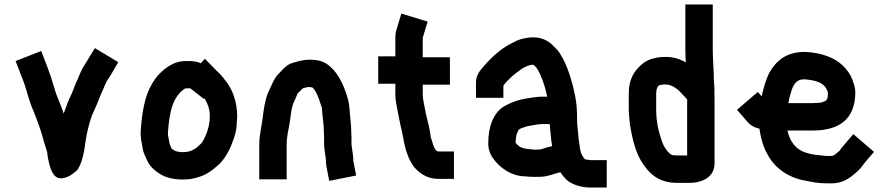

<svg xmlns="http://www.w3.org/2000/svg" viewBox="-20 -783 3994 862"><path d="M50 -509 77 -439C93.9 -401.7 104.1 -352.4 119 -312L133 -278C146.7 -241.6 161.5 -204.5 172 -166C177.9 -140.9 186 -121.9 192 -98L194 -82C195.8 -71.2 197.7 -60 201 -48C210.2 -11.4 225.3 27.5 270 15.5C294.3 9 315.2 -8.2 330 -23C344.8 -49.3 350 -70.3 357 -102C362.6 -131.4 366.5 -173.7 375 -204C382.1 -232.4 390.5 -263.8 402 -285C412.9 -308.2 419.4 -325.4 429 -350C436.2 -368.8 443.6 -381.2 450 -399C453.4 -406.5 458 -413 458 -417C462 -423 467 -430.3 473 -439L511 -504L406 -567C393 -545.6 379.6 -524.7 367 -503C363 -496.3 360 -491.7 358 -489C345.2 -469.7 337.6 -447.6 328 -426C319.7 -409.4 310.1 -383.3 303 -365L291 -339C282.9 -322.8 274.5 -294.3 266 -273C253.7 -314.1 235.2 -345.4 224 -388C213.3 -424.7 204.5 -451.4 192 -484L165 -554Z M751 -116C751 -116.7 750.7 -117 750 -117C747.3 -123.7 744.7 -130 742 -136C738.7 -149.4 737.4 -163.5 734 -177V-188C740.5 -278.9 754.2 -348.1 811 -386H817C822.3 -386 827.3 -386.3 832 -387C832.7 -386.3 833.3 -386 834 -386C835.3 -385.3 837 -384.3 839 -383L895 -339L898 -342C910.6 -320.9 922 -295.7 922 -263C921.3 -255 921 -247.7 921 -241C918.4 -219.9 914.3 -203.4 908 -186C900.9 -169.9 891.1 -143.8 878 -134C859.7 -115.7 838.5 -100 802 -100C795.3 -100 790.7 -100.3 788 -101C773.1 -101 759.1 -107.9 751 -116ZM881 -499C861.8 -508.6 842.3 -509 817 -509C782.9 -509 761 -500.2 736 -485C703.3 -462.6 680.6 -438.9 661 -404C629.6 -351.6 617.2 -276.4 612 -198C609.1 -166.1 617.3 -139.8 621 -114C624 -97 630.9 -84.3 637 -70C648.2 -44.3 659.2 -31 682 -13C714.4 11.3 748.4 23 803 23C828.8 23 851.4 18.5 871 12C906.5 3.1 938.7 -22.8 963 -45C988.3 -68.6 1010.5 -107.5 1023 -143C1033.3 -168.7 1043 -199.1 1043 -233L1045 -259C1045 -325.4 1023.5 -383.8 992 -421C979.1 -438.7 972 -447.2 955 -463L900 -519Z M1361 -392H1367C1369.4 -392 1382.8 -392.4 1385 -388C1400.5 -372.5 1412.5 -338.7 1419 -317C1423.5 -305.7 1426 -299.7 1426 -287C1428.4 -253.6 1434 -224 1434 -189C1434.7 -180.3 1435 -172 1435 -164V-142C1435 -124.6 1437.2 -111.8 1439 -96L1442 -76C1442.7 -72 1443 -68.7 1443 -66C1443 -56.7 1443.7 -47.7 1445 -39L1458 29L1579 5L1566 -62V-66C1566 -74 1565.3 -82.7 1564 -92L1561 -112C1560.3 -120 1559.3 -127.3 1558 -134V-164C1558 -172 1557.7 -181 1557 -191C1557 -220.1 1553.1 -243.8 1551 -271L1549 -297C1547.7 -309 1546 -320 1544 -330C1530.7 -383.1 1506.3 -440.7 1472 -475C1443.7 -503.3 1420.4 -515 1367 -515C1340.8 -515 1316.3 -507.1 1295 -501C1278.2 -496.8 1264.1 -486.1 1254 -476C1245.7 -467.7 1235.2 -456.9 1231 -452C1208.9 -429.9 1198.6 -397.3 1184 -368C1170 -335.3 1163.9 -292.6 1159 -251C1154.1 -213.9 1144 -175.8 1144 -133V22H1267V-133C1267 -169.9 1275 -200.2 1281 -234C1284.7 -261.6 1287.5 -291.4 1296 -317L1304 -335C1306 -340.3 1308.7 -346.3 1312 -353C1314.5 -358.9 1315.7 -364.9 1320 -367C1323.3 -371 1329 -376.7 1337 -384C1337 -387.2 1358.5 -391.2 1361 -392Z M1936 -110C1935.3 -110 1935 -110.3 1935 -111C1931.2 -116.7 1925.8 -127.9 1924 -135L1919 -152C1917.2 -159.2 1913 -165.9 1913 -174C1911.6 -189.4 1907.6 -202.1 1905 -219C1898.9 -243.3 1891.4 -272.4 1887 -299C1883.9 -316.3 1878 -339 1878 -358V-403H2000V-526H1878V-616L1879 -617L1900 -686L1782 -722C1775 -699 1767.9 -676.1 1761 -653C1757 -641 1755 -629 1755 -617V-530H1678V-407H1755V-358C1755 -342.7 1756.7 -327.3 1760 -312C1766.1 -277.6 1772.7 -247.6 1779 -216L1784 -196C1786 -185.3 1787.7 -176.7 1789 -170C1790.3 -166 1791 -163 1791 -161C1791.7 -153 1793.3 -144.7 1796 -136L1800 -118L1805 -101C1816.1 -67.8 1833 -34.5 1858 -14C1880.9 4.8 1907.8 20 1948 20H2018V-103H1948C1942.9 -103 1939.2 -106.8 1936 -110Z M2240 -344V-399C2261.8 -428.1 2291.4 -451.8 2321 -473L2335 -481C2340.3 -483.7 2345.3 -486 2350 -488C2353.1 -489.6 2364.6 -491.2 2367 -492H2375C2380.5 -486.5 2385.8 -483.4 2390 -477C2396 -466.1 2403.5 -455.4 2408 -442C2420.6 -414.2 2429 -384.8 2436 -352C2436 -350.7 2436.3 -349.7 2437 -349H2414C2388 -349 2368.2 -344.2 2344 -341L2319 -336C2291.6 -329.7 2264.1 -317.9 2242 -305C2195 -275.9 2172 -213.8 2172 -139C2172 -113 2180.9 -89.5 2193 -73C2221.5 -32.3 2273.6 9 2342 9C2350.7 10.3 2363 11 2379 11C2420.4 12.6 2441.4 6.9 2471 -3L2496 -10C2505.8 5.7 2519.2 21.1 2532 31C2556.1 47.6 2592.4 59 2632 59H2704V-64H2632C2625.5 -64 2613 -66.8 2606 -68C2600.3 -73.7 2594.4 -85.4 2590 -92C2584.2 -109.5 2581.4 -131.9 2579 -151L2577 -168C2576.3 -172 2575.7 -180 2575 -192C2572.6 -217.5 2571 -220.1 2571 -244C2571 -285.9 2569 -317.8 2562 -353C2550 -413.1 2533.3 -468.4 2509 -517L2495 -541C2488.3 -552.3 2480 -562.3 2470 -571L2457 -584C2439.5 -600.4 2410.7 -615 2380 -615H2361C2353 -614.3 2343 -612.7 2331 -610C2307.3 -605.5 2296.8 -598.9 2279 -590C2229.3 -565.1 2189.4 -528.6 2154.5 -488.5C2135.1 -466.3 2117 -447 2117 -413V-344ZM2448 -226C2450 -207.8 2453.2 -169.4 2455 -151L2458 -134C2458 -132 2458.3 -129.7 2459 -127L2428 -119C2421.4 -116.2 2409.7 -112 2401 -112C2397.7 -111.3 2391.3 -111 2382 -111C2370.7 -111.7 2363.3 -112.3 2360 -113C2357.3 -113 2351.7 -113.7 2343 -115L2333 -117C2315.9 -120.4 2304.2 -129.8 2295 -142V-151C2295.7 -154.3 2296.3 -158.3 2297 -163C2297 -174.7 2299.3 -180.3 2304 -191L2309 -201C2315.2 -205.7 2326.8 -209.9 2334 -212L2346 -216C2365.8 -218.8 2391.9 -226 2414 -226Z M3180 -560V-763H3057V-560C3057 -542 3057.7 -523 3059 -503C3033.1 -517.8 2998.4 -530.2 2957 -527C2949 -527 2941.3 -526.3 2934 -525C2899.8 -518.8 2881.8 -512.3 2858 -491C2824.7 -461.6 2803 -424.4 2803 -364V-292C2803 -270.9 2805.5 -252.8 2807 -235C2808.4 -216 2813.3 -199.7 2816 -181C2824.5 -138.5 2838.1 -94.6 2858 -61C2891.5 -6.1 2934 38 3021 38H3075C3136.5 38 3188 9.5 3188 -49V-342C3188 -354 3187.7 -367 3187 -381L3189 -383L3187 -386V-394L3185 -424C3185 -467.9 3180 -516 3180 -560ZM2928 -382C2929.3 -385.3 2930.7 -388.3 2932 -391C2932 -395.2 2938 -398 2941 -401C2947 -401 2954 -404 2962 -404C2992.6 -404 3008.6 -391.9 3026 -378L3035 -369C3040.3 -363 3045.3 -357.7 3050 -353L3065 -337V-85H3021C3016.3 -85 3011 -85.3 3005 -86C2997.2 -86 2993.6 -88.5 2988 -93C2972.7 -105.2 2959.1 -126.7 2952 -148C2937 -190.5 2926 -236.2 2926 -290V-364C2926 -370.5 2928 -376.5 2928 -382Z M3663 -322C3653.6 -322 3639.1 -320 3629 -320H3519C3522.3 -336.4 3525 -349.2 3531 -368C3540.2 -399.3 3551.7 -427 3591 -427C3642.3 -422.7 3683.8 -412.8 3696 -370C3696 -368.7 3696.3 -367.3 3697 -366C3697 -359.3 3696.7 -354 3696 -350C3696 -330 3679.4 -326.1 3663 -322ZM3820 -369C3819.3 -385 3816.7 -398.7 3812 -410C3805.7 -433.2 3793.7 -455.4 3779 -472C3739.8 -520.2 3676.3 -546.1 3594 -550C3511.5 -550 3465.8 -511.9 3435 -458C3419.3 -428.8 3408.2 -388.9 3400 -353V-350L3382 -370L3289 -290L3335 -237C3349.1 -220.2 3366.5 -210.2 3390 -205C3390 -201.7 3390.3 -198.3 3391 -195C3397.8 -156.4 3406.3 -124.6 3423 -95C3454.5 -32 3515.1 13.9 3595 28C3625.7 34.6 3655.3 40 3691 40H3715C3749.7 40 3775.9 27.8 3797 13C3812.7 1.3 3838.1 -19.1 3849 -35C3865.8 -58.5 3885.4 -79.2 3904 -101L3811 -181L3771 -134C3763.2 -124.9 3756.4 -117.1 3749 -106C3744.4 -101.4 3729.3 -89.7 3727 -88C3722.3 -84.9 3718.8 -83 3711 -83H3692C3687.3 -83 3682.7 -83.3 3678 -84C3650.2 -86.8 3624.5 -88.8 3600 -97C3551.6 -111.5 3527.6 -146.7 3515 -197H3629C3748.7 -197 3820 -248.8 3820 -369Z"/></svg>

Font: Tape
Style: Regular
Weight: 500
Foundry: Cannot Into Space Fonts
Version: Version 0.97